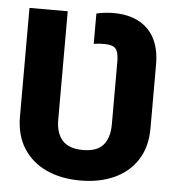

<svg xmlns="http://www.w3.org/2000/svg" viewBox="-53 -786 770 845"><g transform="rotate(5 332.0 -363.5)"><path d="M332.5 9.8Q247.6 9.8 182.6 -20Q117.7 -49.8 80.8 -107.4Q43.9 -165 43.9 -248.5V-727.5H212.9V-248.5Q212.9 -189.5 241.7 -157.2Q270.5 -125 332.5 -125Q394.5 -125 422.1 -157.2Q449.7 -189.5 449.7 -248.5V-528.3Q449.2 -568.4 435.8 -583.3Q422.4 -598.1 386.2 -598.1Q376 -598.1 364.3 -597.4Q352.5 -596.7 339.4 -594.7V-728.5Q359.4 -732.9 377.2 -735.1Q395 -737.3 415 -737.3Q512.7 -737.3 566.7 -683.3Q620.6 -629.4 620.6 -528.3V-248.5Q621.1 -165.5 584.7 -107.9Q548.3 -50.3 483.4 -20.3Q418.5 9.8 332.5 9.8Z"/></g></svg>

Font: Inter 28pt ExtraBold
Style: Regular
Weight: 800
Designer: Rasmus Andersson
Foundry: rsms
Version: Version 4.001;git-66647c0bb